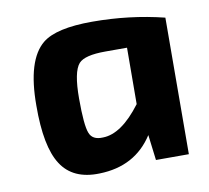

<svg xmlns="http://www.w3.org/2000/svg" viewBox="-64 -578 721 661"><g transform="rotate(-10 297.0 -247.5)"><path d="M432 0 421 -89Q358 9 233 12Q140 15 99 -49Q58 -112 59 -256Q59 -415 124 -468Q172 -507 298 -507Q428 -507 549 -477L547 0ZM325 -398Q253 -398 232 -375Q208 -348 208 -254Q208 -160 219 -133Q229 -106 266 -108Q331 -109 400 -201L401 -398Z"/></g></svg>

Font: Taylor Sans Bold LRS
Style: Bold
Weight: 700
Italic angle: -8°
Designer: Natanael Gama
Version: Version 1.001 September 8, 2015